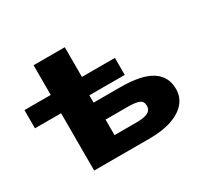

<svg xmlns="http://www.w3.org/2000/svg" viewBox="-143 -909 1184 1114"><g transform="rotate(-30 448.5 -352.5)"><path d="M193 0V-384H18V-506H194V-705H403V-506H624V-392H387V-343H563Q707 -343 774 -300Q841 -257 841 -173Q841 -120 808.5 -81.5Q776 -43 714.5 -21.5Q653 0 565 0ZM398 -119H545Q599 -119 622.5 -132Q646 -145 646 -173Q646 -203 622 -213Q598 -223 545 -223H398Z"/></g></svg>

Font: Nunito Sans 7pt Expanded Black
Style: Regular
Weight: 900
Width: 7
Designer: Vernon Adams
Foundry: Vernon Adams
Version: Version 3.101;gftools[0.9.27]